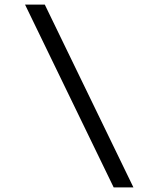

<svg xmlns="http://www.w3.org/2000/svg" viewBox="-20 -719 690 836"><path d="M561 97H475L89 -699H175Z"/></svg>

Font: Azeret Mono Light
Style: Regular
Weight: 300
Designer: Martin Vácha
Foundry: Displaay
Version: Version 1.002